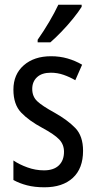

<svg xmlns="http://www.w3.org/2000/svg" viewBox="-20 -786 407 816"><path d="M333 -145Q333 -70 289.5 -30Q246 10 169 10Q127 10 94.5 1.5Q62 -7 37 -21V-104Q62 -87 96.5 -74.5Q131 -62 167 -62Q208 -62 230 -83Q252 -104 252 -141Q252 -172 231.5 -193.5Q211 -215 159 -243Q103 -273 70 -307.5Q37 -342 37 -405Q37 -470 81 -508.5Q125 -547 197 -547Q234 -547 267 -537.5Q300 -528 329 -511L300 -445Q276 -459 250 -468Q224 -477 196 -477Q158 -477 137.5 -458Q117 -439 117 -408Q117 -376 138 -356Q159 -336 212 -307Q267 -276 300 -242Q333 -208 333 -145ZM327 -766V-757Q314 -736 291 -707.5Q268 -679 241.5 -651.5Q215 -624 194 -606H140V-617Q166 -654 189 -693Q212 -732 228 -766Z"/></svg>

Font: Avrile Sans Condensed
Style: Regular
Weight: 400
Width: 3
Designer: Monotype Design Team
Foundry: Monotype Imaging Inc.
Version: Version 2.001;September 10, 2019;FontCreator 11.5.0.2425 64-